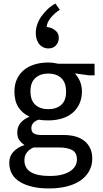

<svg xmlns="http://www.w3.org/2000/svg" viewBox="-20 -828 581 1078"><path d="M61 -314Q61 -353 75 -383.5Q89 -414 114.5 -435Q140 -456 175 -466.5Q210 -477 251 -477Q266 -477 280 -475Q294 -473 308 -470H511V-405H480L400 -416Q419 -396 429.5 -370Q440 -344 440 -315Q440 -276 426 -245.5Q412 -215 387 -194Q362 -173 327 -162.5Q292 -152 251 -152Q220 -152 197 -156Q174 -148 165 -135.5Q156 -123 156 -109Q156 -86 171.5 -78Q187 -70 213 -70H337Q415 -70 456.5 -34.5Q498 1 498 62Q498 101 481 132Q464 163 432.5 185Q401 207 356 218.5Q311 230 255 230Q153 230 92.5 193.5Q32 157 32 86Q32 49 55.5 24Q79 -1 117 -14Q97 -28 87 -43.5Q77 -59 77 -85Q77 -116 95.5 -138Q114 -160 146 -173Q106 -191 83.5 -225.5Q61 -260 61 -314ZM168 0Q117 23 117 72Q117 160 259 160Q301 160 330 152Q359 144 377 131Q395 118 403.5 102Q412 86 412 69Q412 27 383.5 13.5Q355 0 312 0ZM351 -312Q351 -365 323.5 -390Q296 -415 251 -415Q206 -415 178.5 -390Q151 -365 151 -316Q151 -264 178.5 -239.5Q206 -215 251 -215Q296 -215 323.5 -239Q351 -263 351 -312ZM260 -673Q275 -670 292.5 -655.5Q310 -641 310 -615Q310 -591 294.5 -573.5Q279 -556 251 -556Q239 -556 227 -560.5Q215 -565 204.5 -575.5Q194 -586 187.5 -603Q181 -620 181 -644Q181 -667 189 -690.5Q197 -714 212 -735.5Q227 -757 247 -776Q267 -795 291 -808L316 -773Q288 -756 266 -729.5Q244 -703 242 -677Z"/></svg>

Font: Mukta Vaani
Style: Regular
Weight: 400
Designer: Noopur Datye, Girish Dalvi, Yashodeep Gholap, Pallavi Karambelkar
Foundry: Ek Type
Version: Version 2.538;PS 1.000;hotconv 16.6.51;makeotf.lib2.5.65220;